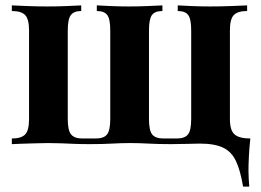

<svg xmlns="http://www.w3.org/2000/svg" viewBox="-20 -536 972 714"><path d="M899 -516V-495Q864 -495 849.5 -480Q835 -465 835 -423V-93Q835 -51 852.5 -36Q870 -21 911 -21Q907 14 905.5 46.5Q904 79 904 100Q904 114 905 130.5Q906 147 907 158H884Q874 98 857.5 63Q841 28 809.5 13Q778 -2 723 -2Q706 -2 676 -1Q646 0 616 0Q569 0 533 -2Q497 -4 464 -4Q431 -4 396 -2Q361 0 314 0Q282 0 257.5 -1Q233 -2 210 -3Q187 -4 159 -4Q136 -4 109.5 -3Q83 -2 60.5 -1.5Q38 -1 24 0V-21Q59 -21 73.5 -36Q88 -51 88 -93V-423Q88 -465 73.5 -480Q59 -495 24 -495V-516Q43 -515 81.5 -513.5Q120 -512 156 -512Q194 -512 229.5 -513.5Q265 -515 282 -516V-495Q255 -495 243.5 -480Q232 -465 232 -423V-93Q232 -51 244.5 -36Q257 -21 286 -21H336Q366 -21 378 -36Q390 -51 390 -93V-423Q390 -465 379 -480Q368 -495 340 -495V-516Q357 -515 391 -513.5Q425 -512 459 -512Q494 -512 530 -513.5Q566 -515 584 -516V-495Q556 -495 545 -480Q534 -465 534 -423V-93Q534 -51 546 -36Q558 -21 588 -21H637Q667 -21 679 -36Q691 -51 691 -93V-423Q691 -465 680 -480Q669 -495 641 -495V-516Q658 -515 692 -513.5Q726 -512 762 -512Q799 -512 839 -513.5Q879 -515 899 -516Z"/></svg>

Font: Playfair Display
Style: Bold
Weight: 700
Designer: Claus Eggers Sørensen
Foundry: Claus Eggers Sørensen
Version: Version 1.203